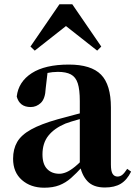

<svg xmlns="http://www.w3.org/2000/svg" viewBox="-20 -858 632 895"><path d="M186 17Q123 17 82 -19Q41 -55 41 -118Q41 -163 60 -196Q79 -229 125 -254.5Q171 -280 249 -302Q288 -313 338.5 -326Q389 -339 429 -349V-323Q389 -313 349 -302Q309 -291 285 -282Q233 -260 205.5 -225.5Q178 -191 178 -138Q178 -93 199.5 -70.5Q221 -48 257 -48Q271 -48 288.5 -55Q306 -62 329.5 -81Q353 -100 385 -136L402 -81H364Q336 -50 311 -28Q286 -6 256.5 5.5Q227 17 186 17ZM469 16Q415 16 387.5 -13.5Q360 -43 352 -92V-95V-387Q352 -440 342.5 -469.5Q333 -499 310.5 -511Q288 -523 250 -523Q225 -523 198.5 -517.5Q172 -512 135 -498L202 -523L193 -446Q191 -398 170.5 -378.5Q150 -359 123 -359Q71 -359 58 -408Q66 -477 128 -517Q190 -557 301 -557Q405 -557 451 -510Q497 -463 497 -357V-91Q497 -60 505 -47.5Q513 -35 528 -35Q540 -35 550 -43Q560 -51 573 -71L591 -58Q572 -19 543 -1.5Q514 16 469 16ZM433 -622 245 -770H330L142 -622L122 -641L257 -838H317L452 -641Z"/></svg>

Font: Noto Serif JP ExtraLight ExtraBold
Style: Regular
Weight: 800
Version: Version 2.003-H1;hotconv 1.1.1;makeotfexe 2.6.0